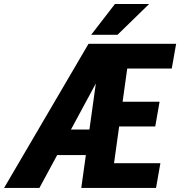

<svg xmlns="http://www.w3.org/2000/svg" viewBox="-64 -927 889 947"><path d="M468.8 -626.5 130.4 0H-43.9L372.6 -710.9H464.8ZM451.7 -288.1 429.7 -162.1H121.6L143.1 -288.1ZM727.1 -122.1 705.6 0H413.6L434.6 -122.1ZM580.6 -710.9 481.4 0H336.9L436 -710.9ZM723.1 -425.3 701.7 -303.2H449.7L470.7 -425.3ZM804.7 -710.9 783.2 -588.9H491.2L512.7 -710.9ZM385.7 -755.4 502.9 -907.2H671.4L515.6 -755.4Z"/></svg>

Font: Roboto Condensed ExtraBold
Style: Italic
Weight: 800
Italic angle: -12°
Designer: Christian Robertson
Foundry: Google
Version: Version 3.008; 2023